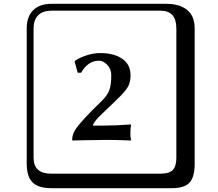

<svg xmlns="http://www.w3.org/2000/svg" viewBox="-20 -774 1140 1006"><path d="M249 -718Q204 -718 180 -694Q156 -670 156 -625V53Q156 136 249 136H821Q866 136 885 117Q904 98 904 53V-625Q904 -718 821 -718ZM1000 84Q1000 153 973.5 182.5Q947 212 881 212H249Q181 212 150.5 181.5Q120 151 120 84V-625Q120 -687 154 -720.5Q188 -754 249 -754H851Q921 -754 960.5 -722Q1000 -690 1000 -625ZM499 -456Q441 -456 405 -393H387L371 -452L373 -455Q390 -469 429 -482.5Q468 -496 505 -496Q576 -496 620 -466.5Q664 -437 664 -379Q664 -340 647.5 -314.5Q631 -289 592 -252L517 -180Q467 -133 467 -116H529Q581 -116 667 -122Q663 -102 663 -73Q663 -58 667 -38Q583 -41 538 -41Q505 -41 442.5 -39.5Q380 -38 359 -38L358 -41Q358 -72 379.5 -102Q401 -132 461 -194L517 -249Q547 -280 555 -308Q563 -336 563 -380Q563 -412 542 -434Q521 -456 499 -456Z"/></svg>

Font: Libertinus Keyboard
Style: Regular
Weight: 700
Designer: Philipp H. Poll
Foundry: Khaled Hosny
Version: Version 6.7